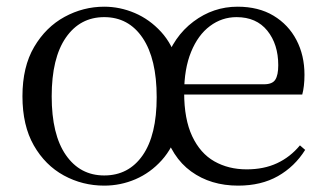

<svg xmlns="http://www.w3.org/2000/svg" viewBox="-20 -551 994 585"><path d="M297.5 14.6Q231.4 14.6 174.5 -16.4Q117.6 -47.5 83 -108Q48.4 -168.5 48.4 -257.8Q48.4 -347.6 84.1 -408.1Q119.7 -468.5 176.7 -499.6Q233.7 -530.6 297.5 -530.6Q345.3 -530.6 390.5 -511.4Q435.7 -492.2 470.9 -453.8Q506.1 -415.3 521.2 -358.7H481.9Q508.8 -439.8 569.4 -485.2Q629.9 -530.6 703.7 -530.6Q767.7 -530.6 813.2 -503.3Q858.8 -475.9 883.2 -429.2Q907.7 -382.4 907.7 -323.2Q907.7 -304.9 905.9 -289.8Q904.1 -274.6 900.9 -262.9H492.8V-294.2H784.3Q809.9 -294.2 818.8 -308.2Q827.8 -322.1 827.8 -352.3Q827.8 -416.2 794.5 -457.5Q761.2 -498.8 700.8 -498.8Q656 -498.8 619.7 -471.6Q583.3 -444.5 562.2 -392.8Q541.1 -341.2 541.1 -268.7Q541.1 -188 565.6 -135.9Q590.1 -83.8 633.1 -59.4Q676.2 -35 731.7 -35Q783.9 -35 824.1 -53.7Q864.2 -72.3 893.9 -108.1L909.8 -94.3Q878 -43.5 826.9 -14.4Q775.8 14.6 705.6 14.6Q622 14.6 562.4 -28.6Q502.8 -71.7 478.5 -158.6L523.7 -157.8Q507.4 -101.3 472.8 -62.8Q438.2 -24.4 392.8 -4.9Q347.4 14.6 297.5 14.6ZM297.5 -16.4Q372 -16.4 414.7 -77.8Q457.4 -139.3 457.4 -255Q457.4 -371.8 414.7 -435.3Q372 -498.8 297.5 -498.8Q223.9 -498.8 180.7 -436.5Q137.5 -374.2 137.5 -257.4Q137.5 -140.8 180.7 -78.6Q223.9 -16.4 297.5 -16.4Z"/></svg>

Font: Source Han Serif JP VF
Style: Regular
Weight: 250
Designer: Ryoko NISHIZUKA 西塚涼子 (kana & ideographs); Frank Grießhammer (Latin, Greek & Cyrillic); Wenlong ZHANG 张文龙 (bopomofo); San
Foundry: Adobe
Version: Version 2.001;hotconv 1.1.0;makeotfexe 2.6.0